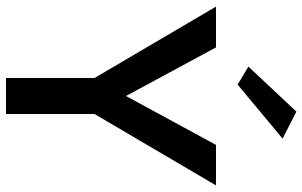

<svg xmlns="http://www.w3.org/2000/svg" viewBox="-204 -804 1008 640"><g transform="rotate(90 300.0 -484.0)"><path d="M463 -700H598L360 -295V0H240V-295L2 -700H138L300 -400ZM442 -922 262 -772 202 -808 352 -968Z"/></g></svg>

Font: Renner* Medium
Style: Medium
Weight: 500
Version: Version 003.000 ; ttfautohint (v0.97) -l 8 -r 50 -G 200 -x 1